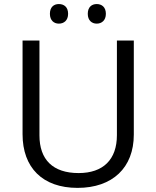

<svg xmlns="http://www.w3.org/2000/svg" viewBox="-20 -913 768 943"><path d="M225.1 -845.2C225.1 -878.9 245.1 -893.1 269 -893.1C293.9 -893.1 314.5 -878.9 314.5 -845.2C314.5 -812.5 293.9 -796.9 269 -796.9C245.1 -796.9 225.1 -812.5 225.1 -845.2ZM411.1 -845.2C411.1 -878.9 431.2 -893.1 455.1 -893.1C479 -893.1 500 -878.9 500 -845.2C500 -812.5 479 -796.9 455.1 -796.9C431.2 -796.9 411.1 -812.5 411.1 -845.2ZM554.2 -713.9H637.2V-252C637.2 -89.4 532.7 9.8 360.8 9.8C189 9.8 90.8 -89.8 90.8 -253.9V-713.9H173.8V-248C173.8 -128.9 239.7 -63 366.2 -63C486.8 -63 554.2 -129.4 554.2 -249Z"/></svg>

Font: OpenSansEmoji
Style: Regular
Weight: 400
Foundry: MorbZ
Version: Version 1.000;PS 001.000;hotconv 1.0.70;makeotf.lib2.5.58329